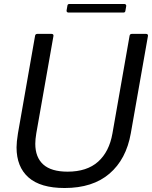

<svg xmlns="http://www.w3.org/2000/svg" viewBox="-20 -933 762 963"><path d="M63 -194Q63 -220 70 -264L156 -754Q158 -763 167 -763H239Q244 -763 246.5 -760Q249 -757 248 -752L162 -264Q157 -234 157 -212Q157 -144 197 -108Q237 -72 319 -72Q416 -72 472 -122Q528 -172 544 -264L630 -754Q632 -763 641 -763H713Q718 -763 720.5 -760Q723 -757 722 -752L636 -264Q613 -134 529 -62Q445 10 304 10Q183 10 123 -43Q63 -96 63 -194ZM323 -870Q319 -870 316 -873Q313 -876 314 -881L318 -904Q319 -913 328 -913H604Q608 -913 611 -910Q614 -907 613 -902L609 -879Q608 -870 599 -870Z"/></svg>

Font: Open Sauce Two
Style: Italic
Weight: 400
Italic angle: -10°
Designer: Alfredo Marco Pradil
Foundry: Creative Sauce Fz LLC
Version: Version 1.477